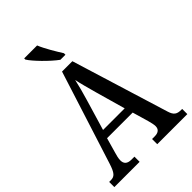

<svg xmlns="http://www.w3.org/2000/svg" viewBox="-266 -1043 1155 1155"><g transform="rotate(-45 311.5 -465.5)"><path d="M314 -771H357V-784C333 -822 294 -886 276 -931H166V-921C187 -886 264 -807 314 -771ZM2 0H217V-44H192C156 -44 141 -60 141 -88C141 -105 147 -128 152 -144L179 -239H397L427 -136C432 -118 437 -97 437 -84C437 -58 421 -44 389 -44H367V0H623V-44H614C579 -44 562 -55 550 -94L359 -714H271L82 -121C62 -58 47 -44 16 -44H2ZM197 -291 255 -486C270 -536 282 -581 291 -622C299 -581 313 -534 328 -478L381 -291Z"/></g></svg>

Font: Noto Serif Ethiopic Condensed Medium
Style: Regular
Weight: 500
Width: 3
Designer: Monotype Design Team
Foundry: Monotype Imaging Inc.
Version: Version 2.102